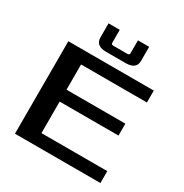

<svg xmlns="http://www.w3.org/2000/svg" viewBox="-198 -1033 1135 1187"><g transform="rotate(30 370.0 -440.0)"><path d="M75 0V-660H685V-575H215V-395H635V-310H215V-85H685V0ZM235 -780V-880H315V-787Q315 -775 330 -775H430Q445 -775 445 -787V-880H525V-780Q525 -720 450 -720H310Q235 -720 235 -780Z"/></g></svg>

Font: Xolonium
Style: Regular
Weight: 400
Designer: Severin Meyer
Version: Version 4.2